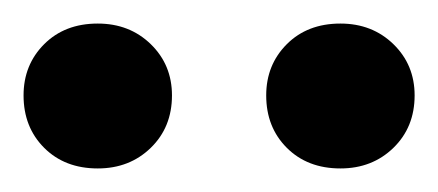

<svg xmlns="http://www.w3.org/2000/svg" viewBox="-20 -722 372 163"><path d="M63 -579Q35 -579 17.5 -596.5Q0 -614 0 -641Q0 -667 17.5 -684.5Q35 -702 63 -702Q90 -702 108 -684.5Q126 -667 126 -641Q126 -614 108 -596.5Q90 -579 63 -579ZM269 -579Q241 -579 223.5 -596.5Q206 -614 206 -641Q206 -667 223.5 -684.5Q241 -702 269 -702Q296 -702 314 -684.5Q332 -667 332 -641Q332 -614 314 -596.5Q296 -579 269 -579Z"/></svg>

Font: Manuale Medium
Style: Regular
Weight: 500
Designer: Eduardo Tunni / Pablo Cosgaya
Foundry: Eduardo Tunni / Pablo Cosgaya
Version: Version 1.002